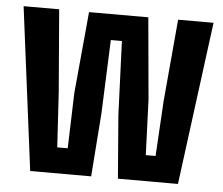

<svg xmlns="http://www.w3.org/2000/svg" viewBox="-46 -652 819 704"><g transform="rotate(5 363.0 -300.0)"><path d="M89.8 0 13.1 -600H144L168.8 -298.5L181.1 -95H219.6L226 -298.5L254 -599.2H472.2L499.2 -298.5L507 -95H543L554.9 -298.5L581.8 -600H712.2L633.7 0H412.7L394 -233.1L383.3 -504.2H342.5L331.6 -233.1L314.2 0Z"/></g></svg>

Font: Big Shoulders Thin
Style: Regular
Weight: 100
Version: Version 2.002